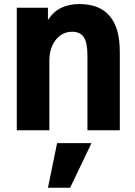

<svg xmlns="http://www.w3.org/2000/svg" viewBox="-20 -625 647 921"><path d="M60.5 0V-587.9H210V-530.3H210.9Q258.8 -605.5 360.4 -605.5Q554.7 -605.5 554.7 -377V0H399.4V-358.4Q399.4 -420.9 381.8 -446.8Q364.3 -472.7 326.2 -472.7Q277.3 -472.7 247.1 -433.1Q216.8 -393.6 216.8 -334V0ZM210 275.4 253.9 61.5H418.9L316.4 275.4Z"/></svg>

Font: Gothic A1 Black
Style: Regular
Weight: 900
Version: Version 2.50